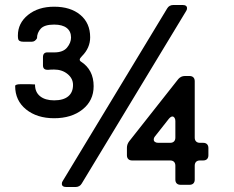

<svg xmlns="http://www.w3.org/2000/svg" viewBox="-20 -753 944 773"><path d="M229 -13Q229 -20 233 -25L653 -719Q661 -733 679 -733H714Q733 -733 733 -720Q733 -713 729 -708L309 -14Q301 0 283 0H248Q229 0 229 -13ZM198 -277Q129 -277 85 -312.5Q41 -348 41 -407Q41 -410 46.5 -412Q52 -414 62 -414H100L121 -413V-412Q121 -382 141.5 -365.5Q162 -349 198 -349Q235 -349 254.5 -365Q274 -381 274 -411Q274 -437 252 -455Q230 -473 198 -473Q183 -473 176 -472H171Q153 -472 153 -490V-523Q153 -544 175 -542H198Q234 -542 250 -561.5Q266 -581 266 -602Q266 -627 248.5 -640.5Q231 -654 198 -654Q159 -654 144 -637.5Q129 -621 129 -599Q121 -585 108 -585H74Q55 -585 53 -597Q52 -602 52 -610Q52 -660 93 -693Q134 -726 198 -726Q264 -726 303.5 -693Q343 -660 343 -603Q343 -560 310 -527Q301 -518 301 -513Q301 -508 306 -505Q357 -472 357 -406Q357 -348 312.5 -312.5Q268 -277 198 -277ZM764 -426V-199Q764 -189 769.5 -183.5Q775 -178 785 -178H798Q808 -178 813.5 -172.5Q819 -167 819 -157V-128Q819 -118 813.5 -112.5Q808 -107 798 -107H785Q775 -107 769.5 -101.5Q764 -96 764 -86V-30Q764 -20 758.5 -14.5Q753 -9 743 -9H707Q697 -9 691.5 -14.5Q686 -20 686 -30V-86Q686 -96 680.5 -101.5Q675 -107 665 -107H512Q502 -107 496.5 -112.5Q491 -118 491 -128V-158Q491 -172 500 -184L698 -435Q709 -447 724 -447H743Q753 -447 758.5 -441.5Q764 -436 764 -426ZM599 -191Q599 -185 604 -181.5Q609 -178 617 -178H665Q675 -178 680.5 -183.5Q686 -189 686 -199V-266Q686 -274 682.5 -279Q679 -284 674 -284Q668 -284 660 -275L604 -204Q599 -198 599 -191Z"/></svg>

Font: Shippori Antique B1
Style: Regular
Weight: 400
Designer: FONTDASU
Foundry: FONTDASU / Google Inc. / but / Adobe
Version: Version 2.001